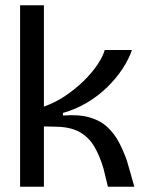

<svg xmlns="http://www.w3.org/2000/svg" viewBox="-20 -706 548 726"><path d="M56 0V-686H146V-303Q189 -318 227.5 -344Q266 -370 297 -400.5Q328 -431 348.5 -461.5Q369 -492 376 -517H479Q467 -482 443 -445.5Q419 -409 384.5 -375.5Q350 -342 307.5 -317Q265 -292 218 -279V-269Q278 -274 319 -262Q360 -250 386.5 -225Q413 -200 430 -167.5Q447 -135 460 -98L488 0H388L371 -70Q357 -117 336.5 -152Q316 -187 280.5 -207Q245 -227 185 -227L146 -228V0Z"/></svg>

Font: Bricolage Grotesque 72pt
Style: Regular
Weight: 400
Version: Version 1.001;gftools[0.9.33.dev8+g029e19f]